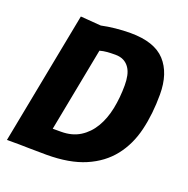

<svg xmlns="http://www.w3.org/2000/svg" viewBox="-123 -797 897 916"><g transform="rotate(20 325.5 -339.5)"><path d="M137 -674 241 -666Q273 -673 311.5 -677Q350 -681 387 -681Q509 -681 564 -621Q619 -561 619 -453Q619 -354 599 -271Q579 -188 531 -127Q483 -66 404 -32Q325 2 208 2Q159 2 119 1Q79 0 68 0H7ZM354 -559Q331 -559 312.5 -557.5Q294 -556 276 -551L194 -125H236Q292 -125 332 -150Q372 -175 397.5 -218Q423 -261 434.5 -317.5Q446 -374 446 -437Q446 -463 441.5 -485Q437 -507 426 -523.5Q415 -540 397.5 -549.5Q380 -559 354 -559Z"/></g></svg>

Font: Amaranth
Style: Bold Italic
Weight: 700
Italic angle: -12°
Designer: Gesine Todt
Foundry: Gesine Todt
Version: Version 1.001